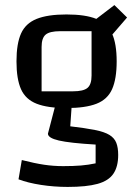

<svg xmlns="http://www.w3.org/2000/svg" viewBox="-20 -572 546 757"><path d="M242 -146Q168 -146 124.5 -163Q81 -180 63 -220Q45 -260 45 -330Q45 -400 63 -440Q81 -480 124.5 -497.5Q168 -515 242 -515Q317 -515 360 -497.5Q403 -480 421.5 -440Q440 -400 440 -330Q440 -261 422 -220.5Q404 -180 360.5 -163Q317 -146 242 -146ZM144 -212H268Q309 -212 325 -225.5Q341 -239 341 -274V-449H217Q176 -449 160 -435.5Q144 -422 144 -387ZM446 39Q446 85 427 113Q408 141 364.5 153Q321 165 247 165Q193 165 141.5 157Q90 149 53 135L66 59Q117 72 154 77.5Q191 83 229 83Q270 83 299.5 80.5Q329 78 357 72V-2Q255 -8 212 -18Q169 -28 169 -45L199 -160H263L257 -74Q317 -67 354.5 -59.5Q392 -52 411.5 -40Q431 -28 438.5 -9Q446 10 446 39ZM405 -415 346 -487 431 -552 481 -503Z"/></svg>

Font: Changa
Style: Regular
Weight: 400
Designer: Eduardo Rodriguez Tunni
Foundry: Eduardo Rodriguez Tunni
Version: Version 3.003